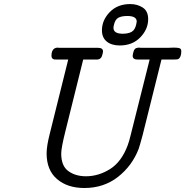

<svg xmlns="http://www.w3.org/2000/svg" viewBox="-20 -920 918 951"><path d="M210.9 -160.2Q210.9 -196.3 226.1 -255.9L317.9 -625H265.1Q253.9 -625 249 -625.5Q244.1 -626 239.5 -630.4Q234.9 -634.8 234.9 -644Q234.9 -670.9 250 -680.2Q256.8 -684.1 266.1 -684.1Q267.1 -684.1 269 -683.6Q271 -683.1 272 -683.1H465.8Q489.7 -683.1 490.2 -666Q490.2 -658.2 486.8 -648.9Q481.9 -625 459 -625H392.1L303.2 -267.1Q283.2 -187 283.2 -159.2Q283.2 -98.1 318.6 -72.5Q354 -46.9 405.8 -46.9Q467.8 -46.9 524.9 -82.5Q582 -118.2 612.8 -201.2Q619.6 -219.2 627 -250L721.2 -625H662.1Q637.2 -625 637.2 -643.1Q637.2 -650.9 641.6 -665Q646 -679.2 655.8 -682.1Q663.6 -684.1 668.9 -684.1Q669.9 -684.1 674.1 -683.6Q678.2 -683.1 679.2 -683.1H810.1Q814.9 -683.1 824.5 -683.6Q834 -684.1 838.9 -684.1H842.8Q860.8 -684.1 869.4 -681.2Q877.9 -678.2 877.9 -666Q877.9 -637.2 863.8 -627.9Q859.9 -625 836.9 -625H779.8L686 -249Q670.9 -193.8 667 -183.1Q634.8 -99.1 564.5 -43.9Q494.1 11.2 397.9 11.2Q314 11.2 262.5 -33Q210.9 -77.1 210.9 -160.2ZM484.9 -770Q484.9 -819.8 523.4 -859.9Q562 -899.9 625 -899.9Q660.2 -899.9 687 -882.6Q713.9 -865.2 713.9 -825.2Q713.9 -775.4 675 -735.1Q636.2 -694.8 573.2 -694.8Q532.2 -694.8 508.5 -714.4Q484.9 -733.9 484.9 -770ZM542 -782.2Q542 -753.4 586.9 -752.9Q615.7 -752.9 632.3 -762.5Q648.9 -772 654.8 -799.8Q656.7 -807.6 657.2 -813Q657.2 -840.8 610.8 -840.8Q582 -840.8 565.9 -832Q549.8 -823.2 543.9 -794.9Q542 -787.1 542 -782.2Z"/></svg>

Font: CMU Concrete
Style: Italic
Weight: 500
Italic angle: -14.04°
Version: Version 0.7.0